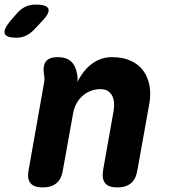

<svg xmlns="http://www.w3.org/2000/svg" viewBox="-132 -810 752 840"><path d="M121 -560Q158 -560 178.5 -541.5Q199 -523 205 -487Q207 -478 207.5 -468.5Q208 -459 206 -450Q232 -503 271 -531.5Q310 -560 358 -560Q406 -560 440.5 -544Q475 -528 495 -500.5Q515 -473 522 -435.5Q529 -398 521 -355L469 -65Q463 -27 441 -8.5Q419 10 381 10Q343 10 328 -8.5Q313 -27 319 -65L365 -325Q368 -342 367 -359Q366 -376 359.5 -389.5Q353 -403 340.5 -411.5Q328 -420 307 -420Q284 -420 264 -412Q244 -404 228 -389.5Q212 -375 202 -356Q192 -337 188 -315L143 -65Q137 -27 115 -8.5Q93 10 55 10Q17 10 1.5 -8.5Q-14 -27 -7 -65L61 -449Q63 -459 62.5 -468Q62 -477 60 -487Q55 -524 69.5 -542Q84 -560 121 -560ZM-61 -748Q-44 -769 -23 -779.5Q-2 -790 23 -790Q74 -790 80 -770.5Q86 -751 47 -712L16 -679Q-1 -662 -19.5 -653.5Q-38 -645 -60 -645Q-104 -645 -111 -662.5Q-118 -680 -88 -717Z"/></svg>

Font: Maple Mono ExtraBold
Style: Italic
Weight: 800
Italic angle: -10°
Monospace: yes
Designer: subframe7536
Version: Version 7.200